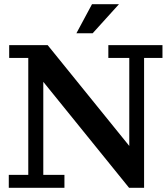

<svg xmlns="http://www.w3.org/2000/svg" viewBox="-20 -898 804 918"><path d="M345.2 -738.8 419.9 -877.9H548.8L422.9 -738.8ZM22 0V-62H115.2V-621.1H23.9V-682.1H208L598.1 -200.2V-621.1H498V-682.1H756.8V-621.1H668.9V0H597.2L187 -506.8V-62H288.1V0Z"/></svg>

Font: Montagu Slab 144pt Medium
Style: Regular
Weight: 500
Designer: Florian Karsten
Foundry: Florian Karsten
Version: Version 1.000